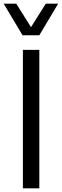

<svg xmlns="http://www.w3.org/2000/svg" viewBox="-49 -1020 335 1040"><path d="M-29 -1000 73 -829H164L266 -1000H199L119 -873L39 -1000ZM75 -750V0H164V-750Z"/></svg>

Font: Oakes
Style: Regular
Weight: 400
Designer: Samuel Oakes
Foundry: Samuel Oakes
Version: Version 1.003;PS 001.003;hotconv 1.0.88;makeotf.lib2.5.64775